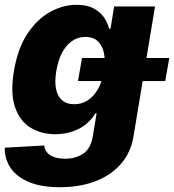

<svg xmlns="http://www.w3.org/2000/svg" viewBox="-38 -573 733 809"><path d="M214.4 215.8Q136.2 215.8 84.2 194.1Q32.2 172.4 6.8 134.8Q-18.6 97.2 -18.1 49.3L148.4 40Q150.4 57.1 160.6 69.6Q170.9 82 190.2 88.9Q209.5 95.7 237.3 95.7Q281.2 95.7 313 74.2Q344.7 52.7 353 1L369.1 -95.2H363.8Q349.1 -70.3 325 -50.3Q300.8 -30.3 267.8 -19Q234.9 -7.8 194.8 -7.3Q134.8 -7.8 89.8 -35.6Q44.9 -63.5 25.1 -122.1Q5.4 -180.7 20.5 -272.9Q36.6 -369.1 77.6 -430.9Q118.7 -492.7 173.1 -522.7Q227.5 -552.7 284.7 -552.7Q327.6 -552.7 355.7 -538.1Q383.8 -523.4 399.7 -500.2Q415.5 -477.1 421.9 -452.1H427.7L442.9 -545.9H615.2L524.4 2.4Q512.7 71.3 470.2 119.1Q427.7 167 362.1 191.4Q296.4 215.8 214.4 215.8ZM274.9 -133.8Q306.6 -133.8 332 -150.4Q357.4 -167 375 -198.2Q392.6 -229.5 399.4 -273.4Q406.7 -317.9 399.9 -350.1Q393.1 -382.3 373.5 -399.9Q354 -417.5 321.8 -417.5Q289.6 -417.5 264.4 -399.4Q239.3 -381.3 222.7 -349.1Q206.1 -316.9 199.2 -273.4Q191.9 -230 198 -198.7Q204.1 -167.5 223.4 -150.6Q242.7 -133.8 274.9 -133.8ZM290.5 -231.4 307.6 -328.6H675.3L658.2 -231.4Z"/></svg>

Font: Inter Tight ExtraBold
Style: Italic
Weight: 800
Italic angle: -9.39999°
Designer: Rasmus Andersson
Foundry: rsms
Version: Version 3.004